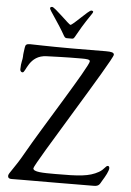

<svg xmlns="http://www.w3.org/2000/svg" viewBox="-60 -956 684 1003"><g transform="rotate(5 281.5 -455.0)"><path d="M162 -904C162 -894 209 -835 247 -767C253 -756 259 -756 265 -756H290C307 -756 297 -769 384 -896C386 -900 388 -903 388 -905C388 -910 381 -911 378 -911C364 -911 288 -827 275 -827C268 -827 186 -912 173 -912C170 -912 162 -912 162 -904ZM20 -14C20 0 29 2 40 2C122 2 29 1 287 1C372 1 363 0 470 0C499 0 501 -13 512 -31C527 -55 543 -84 543 -99C543 -109 536 -110 535 -110C523 -110 519 -91 491 -75C441 -47 389 -44 264 -44C200 -44 148 -44 148 -64C148 -85 515 -666 515 -691C515 -703 501 -706 472 -706C384 -706 410 -705 292 -705C163 -705 97 -708 76 -708C56 -708 50 -704 48 -687C45 -662 43 -656 43 -640C43 -624 35 -609 35 -574C35 -561 43 -558 48 -558C65 -558 73 -651 167 -653C204 -654 259 -657 350 -657C375 -657 393 -656 393 -646C393 -620 172 -274 96 -139C51 -58 20 -27 20 -14Z"/></g></svg>

Font: OFL Sorts Mill Goudy
Style: Regular
Weight: 500
Version: Version 003.000